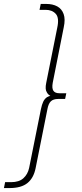

<svg xmlns="http://www.w3.org/2000/svg" viewBox="-86 -762 415 976"><path d="M-66 194 -60 164H-30Q11 164 33 144Q55 124 62 92L122 -207Q127 -231 134 -245.5Q141 -260 153 -268Q160 -272 170 -275Q158 -281 152 -293Q142 -308 149 -341L205 -621Q216 -671 197.5 -691.5Q179 -712 146 -712H115L121 -742H149Q182 -742 205 -729.5Q228 -717 237.5 -690.5Q247 -664 238 -623L182 -341Q177 -313 185.5 -300.5Q194 -288 216 -288H251L245 -259H210Q185 -259 172.5 -247Q160 -235 155 -207L95 93Q85 143 53.5 168.5Q22 194 -38 194Z"/></svg>

Font: Montserrat Thin ExtraLight
Style: Italic
Weight: 250
Italic angle: -11.3°
Version: Version 9.000